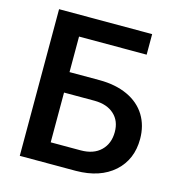

<svg xmlns="http://www.w3.org/2000/svg" viewBox="-106 -805 841 899"><g transform="rotate(15 314.5 -355.5)"><path d="M521.5 -710.9H70.3V0H342.3C419.9 -0.5 481.4 -21 526.9 -61.5C571.8 -102.1 594.2 -155.3 594.2 -221.7C594.2 -265.1 584 -303.2 564 -335.9C523.4 -401.9 443.4 -439 339.4 -439H193.8V-611.3H521.5ZM342.3 -339.8C382.8 -339.4 414.1 -328.6 437 -307.6C460 -286.6 471.2 -258.3 471.2 -222.7C471.2 -185.1 459.5 -155.3 436.5 -132.8C413.1 -109.9 380.4 -98.6 338.9 -98.6H193.8V-339.8Z"/></g></svg>

Font: Roboto Medium
Style: Regular
Weight: 500
Designer: Google
Version: Version 2.137; 2017